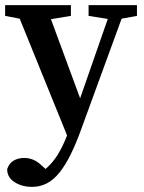

<svg xmlns="http://www.w3.org/2000/svg" viewBox="-26 -496 564 750"><path d="M509 -434 449 -423 293 4Q272 63 250.5 106.5Q229 150 206 178.5Q183 207 156.5 220.5Q130 234 99 234Q60 234 31 215.5Q2 197 2 165Q9 142 27 131.5Q45 121 68 121Q87 121 104 128Q121 135 142 155L152 164Q179 141 199 109Q219 77 236 33L51 -423L-6 -434V-476H251V-434L173 -421L287 -112L395 -422L320 -434V-476H509Z"/></svg>

Font: Source Serif Pro Semibold
Style: Regular
Weight: 600
Designer: Frank Grießhammer
Foundry: Adobe Systems Incorporated
Version: Version 1.014;PS Version 1.0;hotconv 1.0.73;makeotf.lib2.5.5